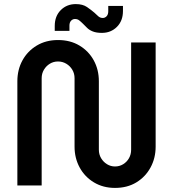

<svg xmlns="http://www.w3.org/2000/svg" viewBox="-20 -908 847 940"><path d="M543 12Q485 12 440 -15Q395 -42 370 -88Q345 -134 345 -190V-525Q345 -548 334 -566.5Q323 -585 304.5 -596Q286 -607 264 -607Q242 -607 224 -596Q206 -585 195 -566.5Q184 -548 184 -525V0H65V-510Q65 -567 90 -612.5Q115 -658 160 -685Q205 -712 264 -712Q324 -712 369 -685Q414 -658 439 -612.5Q464 -567 464 -510V-175Q464 -152 475 -133.5Q486 -115 504 -104Q522 -93 543 -93Q565 -93 583 -104Q601 -115 611.5 -133.5Q622 -152 622 -175V-700H742V-190Q742 -134 717 -88Q692 -42 647.5 -15Q603 12 543 12ZM479 -747Q452 -747 434.5 -754Q417 -761 406.5 -771.5Q396 -782 386 -792Q376 -802 367.5 -808.5Q359 -815 347 -815Q336 -815 328 -806.5Q320 -798 320 -783V-757H248V-781Q248 -829 277.5 -858.5Q307 -888 351 -888Q385 -888 406 -873.5Q427 -859 442 -846Q452 -836 461.5 -828Q471 -820 483 -820Q494 -820 502 -828.5Q510 -837 510 -853V-879H582V-854Q582 -806 552.5 -776.5Q523 -747 479 -747Z"/></svg>

Font: MuseoModerno SemiBold Medium
Style: Regular
Weight: 500
Version: Version 1.001